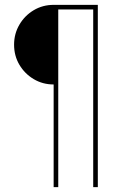

<svg xmlns="http://www.w3.org/2000/svg" viewBox="-20 -771 534 791"><path d="M201 -423Q156 -423 119 -445Q82 -467 60 -504Q38 -541 38 -587Q38 -632 60 -669.5Q82 -707 119 -729Q156 -751 201 -751H383V0H364V-732H220V0H201Z"/></svg>

Font: Synthetic Thin
Style: Regular
Weight: 100
Designer: Santiago Orozco
Foundry: Typemade
Version: Version 2.000; ttfautohint (v1.8.4.7-5d5b)